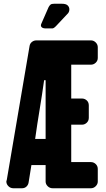

<svg xmlns="http://www.w3.org/2000/svg" viewBox="-20 -1007 567 1027"><path d="M224 -578H216Q205 -499 192 -421Q179 -343 168 -264H224ZM503 -36Q503 -22 492 -11Q481 0 466 0H262Q246 0 235 -11Q224 -22 224 -36V-124H148L133 -31Q131 -18 121.5 -9Q112 0 97 0H52Q36 0 25 -11Q14 -22 14 -36Q14 -40 16 -43L138 -760Q140 -774 150.5 -782.5Q161 -791 175 -791H466Q481 -791 492 -780Q503 -769 503 -754V-697Q503 -682 492 -671.5Q481 -661 466 -661H361V-480H418Q433 -480 444 -470Q455 -460 455 -443V-377Q455 -361 444 -350.5Q433 -340 418 -340H361V-140H466Q481 -140 492 -129.5Q503 -119 503 -103ZM240 -969Q245 -978 250.5 -982.5Q256 -987 270 -987H310Q333 -987 342 -978Q351 -969 351 -957Q351 -945 344 -936L281 -869Q268 -855 260 -855H225Q209 -855 202.5 -862Q196 -869 201 -880Z"/></svg>

Font: H.H. Samuel
Style: Regular
Weight: 900
Width: 1
Designer: deFharo
Foundry: deFharo
Version: Version 1.009